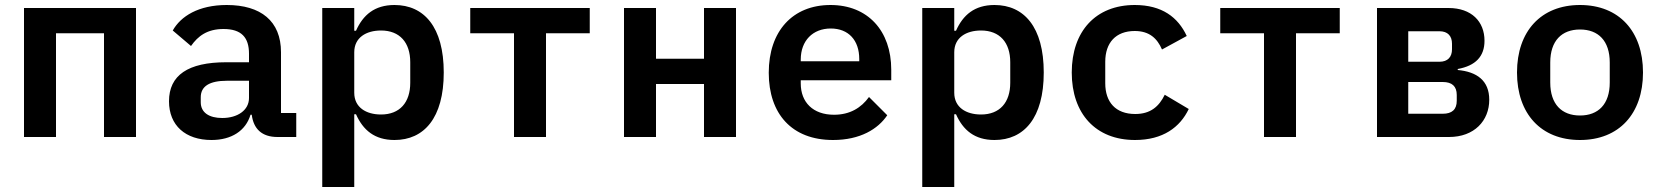

<svg xmlns="http://www.w3.org/2000/svg" viewBox="-20 -548 6640 768"><path d="M76 0H204V-415H396V0H524V-516H76Z M1165 0V-96H1104V-339C1104 -464 1023 -528 887 -528C774 -528 703 -483 671 -426L744 -364C772 -404 809 -432 874 -432C946 -432 976 -398 976 -333V-299H885C732 -299 656 -247 656 -143C656 -46 722 12 826 12C906 12 963 -25 982 -89H987C994 -33 1027 0 1090 0ZM869 -76C816 -76 783 -98 783 -139V-159C783 -203 818 -225 888 -225H976V-156C976 -107 930 -76 869 -76Z M1269 200H1397V-91H1404C1432 -28 1478 12 1558 12C1676 12 1755 -76 1755 -258C1755 -440 1676 -528 1558 -528C1478 -528 1432 -488 1404 -425H1397V-516H1269ZM1504 -90C1445 -90 1397 -118 1397 -177V-339C1397 -398 1445 -426 1504 -426C1579 -426 1621 -378 1621 -299V-217C1621 -138 1579 -90 1504 -90Z M2036 0H2164V-415H2339V-516H1861V-415H2036Z M2476 0H2604V-212H2796V0H2924V-516H2796V-313H2604V-516H2476Z M3312 12C3421 12 3492 -32 3529 -87L3456 -160C3425 -117 3380 -89 3316 -89C3232 -89 3183 -139 3183 -214V-227H3545V-269C3545 -425 3451 -528 3302 -528C3151 -528 3055 -424 3055 -257C3055 -93 3147 12 3312 12ZM3303 -434C3374 -434 3417 -387 3417 -312V-303H3183V-310C3183 -385 3231 -434 3303 -434Z M3669 200H3797V-91H3804C3832 -28 3878 12 3958 12C4076 12 4155 -76 4155 -258C4155 -440 4076 -528 3958 -528C3878 -528 3832 -488 3804 -425H3797V-516H3669ZM3904 -90C3845 -90 3797 -118 3797 -177V-339C3797 -398 3845 -426 3904 -426C3979 -426 4021 -378 4021 -299V-217C4021 -138 3979 -90 3904 -90Z M4520 12C4632 12 4700 -39 4735 -112L4639 -169C4616 -122 4582 -92 4521 -92C4442 -92 4401 -140 4401 -215V-301C4401 -377 4443 -424 4519 -424C4578 -424 4609 -394 4628 -350L4727 -404C4692 -479 4628 -528 4519 -528C4363 -528 4267 -423 4267 -258C4267 -93 4363 12 4520 12Z M5036 0H5164V-415H5339V-516H4861V-415H5036Z M5488 0H5776C5877 0 5937 -65 5937 -149C5937 -226 5887 -261 5811 -268V-272C5882 -285 5918 -322 5918 -385C5918 -462 5866 -516 5774 -516H5488ZM5613 -93V-220H5751C5788 -220 5807 -203 5807 -168V-145C5807 -110 5788 -93 5751 -93ZM5613 -301V-423H5738C5771 -423 5788 -404 5788 -373V-351C5788 -320 5771 -301 5738 -301Z M6300 12C6456 12 6552 -93 6552 -258C6552 -423 6456 -528 6300 -528C6144 -528 6048 -423 6048 -258C6048 -93 6144 12 6300 12ZM6300 -86C6227 -86 6181 -131 6181 -218V-298C6181 -385 6227 -430 6300 -430C6373 -430 6419 -385 6419 -298V-218C6419 -131 6373 -86 6300 -86Z"/></svg>

Font: IBM Mono SemiBold
Style: Regular
Weight: 600
Monospace: yes
Designer: Mike Abbink, Paul van der Laan, Pieter van Rosmalen
Foundry: Bold Monday
Version: Version 2.3